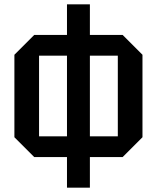

<svg xmlns="http://www.w3.org/2000/svg" viewBox="-20 -720 719 880"><path d="M46 -91V-469L137 -560H542L633 -469V-91L542 0H137ZM159 -465V-95H520V-465ZM392 140H287V-700H392Z"/></svg>

Font: Tektur SemiCondensed Medium
Style: Regular
Weight: 500
Width: 4
Designer: Adam Jagosz
Foundry: Adam Jagosz
Version: Version 1.005;gftools[0.9.30]